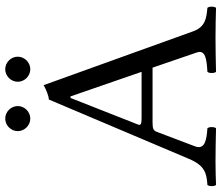

<svg xmlns="http://www.w3.org/2000/svg" viewBox="-76 -769 847 735"><g transform="rotate(-90 347.5 -401.5)"><path d="M155 -79 210 -224C215 -237 221 -241 245 -241H456L514 -72C526 -38 488 -34 440 -31C434 -25 434 -4 440 2C477 1 532 0 571 0C612 0 650 1 685 2C691 -4 691 -25 685 -31C646 -35 612 -38 595 -86L389 -658C374 -649 347 -638 334 -638L107 -102C81 -40 51 -34 7 -31C1 -25 1 -4 7 2C33 1 66 0 96 0C137 0 187 1 224 2C230 -4 230 -25 224 -31C186 -34 139 -38 155 -79ZM263 -283C241 -283 234 -286 238 -296L340 -555H346L440 -283ZM213 -757C213 -731 235 -709 261 -709C287 -709 309 -731 309 -757C309 -783 287 -805 261 -805C235 -805 213 -783 213 -757ZM402 -757C402 -731 424 -709 450 -709C476 -709 498 -731 498 -757C498 -783 476 -805 450 -805C424 -805 402 -783 402 -757Z"/></g></svg>

Font: Libertinus Serif
Style: Regular
Weight: 400
Designer: Philipp H. Poll, Khaled Hosny
Foundry: Caleb Maclennan
Version: Version 7.050;RELEASE